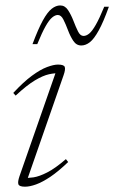

<svg xmlns="http://www.w3.org/2000/svg" viewBox="-20 -694 430 724"><path d="M53.5 -29.5 193 -429 205.5 -417.5Q187.5 -419 164.8 -414Q142 -409 111.5 -390.8Q81 -372.5 39 -333.5L30 -343.5Q68.5 -385 100.5 -408.5Q132.5 -432 157.5 -441.2Q182.5 -450.5 198.5 -450.5Q221 -450.5 224.2 -441.5Q227.5 -432.5 220 -411L80.5 -10.5L67.5 -23.5Q84.5 -22 106.2 -25.2Q128 -28.5 158 -43.8Q188 -59 228.5 -94L237 -83Q200 -47.5 169.8 -27.2Q139.5 -7 115.8 1.5Q92 10 74.5 10Q53 10 49.5 1.2Q46 -7.5 53.5 -29.5ZM390.5 -668.5Q370 -611 352.2 -579Q334.5 -547 318.8 -534.8Q303 -522.5 286.5 -522.5Q268 -522.5 256.5 -539.8Q245 -557 236.5 -579.8Q228 -602.5 219.2 -620Q210.5 -637.5 198 -637.5Q188 -637.5 176.8 -628.2Q165.5 -619 152 -595.2Q138.5 -571.5 120.5 -527.5H102.5Q124 -585 141.5 -616.8Q159 -648.5 175 -661Q191 -673.5 207 -673.5Q225 -673.5 236.5 -656Q248 -638.5 256.8 -615.8Q265.5 -593 274 -575.8Q282.5 -558.5 295 -558.5Q305.5 -558.5 316.5 -567.5Q327.5 -576.5 341.2 -600.5Q355 -624.5 373 -668.5Z"/></svg>

Font: Newsreader 16pt 16pt ExtraLight
Style: Italic
Weight: 250
Italic angle: -17°
Version: Version 1.003